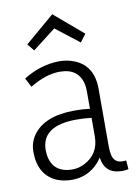

<svg xmlns="http://www.w3.org/2000/svg" viewBox="-81 -751 579 813"><g transform="rotate(-10 208.5 -344.5)"><path d="M376 7.8Q390.6 7.8 405.3 4.9L402.3 -33.2Q395.5 -32.2 387.7 -32.2Q349.6 -32.2 342.8 -70.3Q339.8 -85 339.8 -104.5V-351.6Q339.8 -453.1 258.8 -484.4Q229.5 -496.1 195.3 -496.1Q115.2 -495.1 41 -449.2L61.5 -410.2Q129.9 -452.1 190.4 -452.1Q272.5 -452.1 287.1 -377Q289.1 -363.3 289.1 -348.6V-275.4Q260.7 -279.3 223.6 -279.3Q94.7 -279.3 43.9 -209Q21.5 -176.8 21.5 -137.7Q21.5 -37.1 98.6 -3.9Q127.9 7.8 163.1 7.8Q232.4 7.8 280.3 -45.9Q287.1 -54.7 293.9 -64.5Q303.7 2 364.3 6.8Q370.1 7.8 376 7.8ZM172.9 -35.2Q86.9 -35.2 75.2 -116.2Q74.2 -126 74.2 -137.7Q76.2 -239.3 222.7 -240.2Q260.7 -240.2 289.1 -236.3V-157.2Q289.1 -82 225.6 -48.8Q199.2 -35.2 172.9 -35.2ZM201.2 -697.3 75.2 -589.8 99.6 -559.6 199.2 -636.7 299.8 -558.6 325.2 -591.8Z"/></g></svg>

Font: Yaldevi Colombo Light
Style: Regular
Weight: 300
Designer: Sol Matas, Denzil Rajitha, Kosala Senevirathne and Pathum Egodawatta
Foundry: Mooniak
Version: Version 1.020 ; ttfautohint (v1.6)